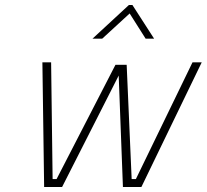

<svg xmlns="http://www.w3.org/2000/svg" viewBox="-20 -750 829 770"><path d="M150 -500H185L191 -32H207L443 -490H488L508 -32H525L752 -500H789L547 0H473L456 -447L229 0H157ZM497 -730H511L598 -595H564L500 -696L390 -595H351Z"/></svg>

Font: Cairo ExtraLight
Style: Italic
Weight: 275
Italic angle: -13°
Designer: Mohamed Gaber, Accademia di Belle Arti di Urbino and others
Foundry: Kief Type Foundry, Accademia di Belle Arti di Urbino and others
Version: Version 3.011